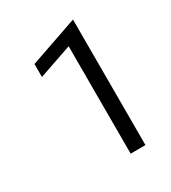

<svg xmlns="http://www.w3.org/2000/svg" viewBox="-99 -679 399 449"><g transform="rotate(-30 101.0 -454.5)"><path d="M165 -624V-285H125V-575L35 -544V-579Z"/></g></svg>

Font: Madhuban Light
Style: Regular
Weight: 300
Designer: jaikishan Patel
Foundry: MagicType
Version: Version 1.000